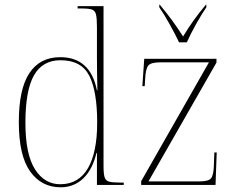

<svg xmlns="http://www.w3.org/2000/svg" viewBox="-20 -786 1009 816"><path d="M238 10Q156 10 108 -57.5Q60 -125 60 -267Q60 -408 105 -475.5Q150 -543 236 -543Q364 -543 392 -402H394Q393 -437 392.5 -478.5Q392 -520 392 -543V-670Q392 -708 388 -724.5Q384 -741 370.5 -745.5Q357 -750 327 -750H310V-760H420V-81Q420 -48 424.5 -33Q429 -18 444 -14Q459 -10 492 -10H506V0H392V-136H390Q373 -65 333.5 -27.5Q294 10 238 10ZM238 -3Q315 -4 354 -71.5Q393 -139 393 -265Q393 -398 359.5 -464Q326 -530 237 -530Q161 -530 124.5 -466Q88 -402 88 -264Q88 -130 129 -66Q170 -2 238 -3ZM580 0V-16L868 -521H660Q621 -521 610 -507Q599 -493 597 -452L595 -420H585L593 -536H900V-520L611 -15H828Q867 -15 877.5 -29Q888 -43 889 -85L891 -138H901L896 0ZM741 -606Q725 -640 701 -683Q677 -726 657 -755V-766H659Q690 -729 712.5 -698Q735 -667 758 -631Q780 -667 802 -698Q824 -729 855 -766H857V-755Q837 -726 813 -683Q789 -640 774 -606Z"/></svg>

Font: Noto Serif Display SemiCondensed Thin
Style: Regular
Weight: 100
Width: 4
Designer: Monotype Design Team
Foundry: Monotype Imaging Inc.
Version: Version 2.009